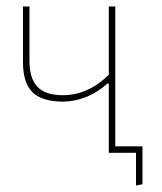

<svg xmlns="http://www.w3.org/2000/svg" viewBox="-20 -472 500 593"><path d="M316 0V-214H312Q253 -161 177 -158Q110 -158 80.5 -187Q51 -216 51 -280V-452H71V-284Q71 -230 95.5 -204Q120 -178 174 -178Q252 -178 316 -241V-452H336V-20H420V97L400 101V0Z"/></svg>

Font: Alegreya Sans Thin
Style: Regular
Weight: 100
Designer: Juan Pablo del Peral
Foundry: Huerta Tipografica
Version: Version 2.007